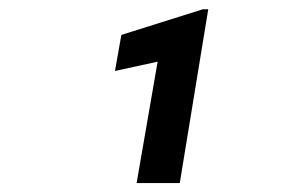

<svg xmlns="http://www.w3.org/2000/svg" viewBox="-20 -726 627 424"><path d="M377 -321.8H281.7L328.1 -589.8L233.9 -569.3L248 -648.9L428.2 -705.6H439.9Z"/></svg>

Font: TypoPRO Roboto Mono
Style: Bold Italic
Weight: 700
Designer: Google
Version: Version 2.000986; 2015; ttfautohint (v1.3)